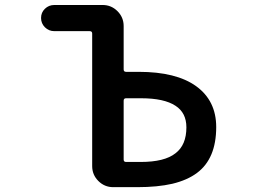

<svg xmlns="http://www.w3.org/2000/svg" viewBox="-20 -775 1040 774"><path d="M436.5 -20.5Q401.4 -20.5 376.5 -45.4Q351.6 -70.3 351.6 -105.5V-639.6Q351.6 -649.4 341.8 -649.4H199.2Q176.8 -649.4 161.1 -665Q145.5 -680.7 145.5 -702.6Q145.5 -724.6 161.1 -739.7Q176.8 -754.9 199.2 -754.9H393.6Q428.7 -754.9 453.6 -730Q478.5 -705.1 478.5 -669.9V-495.1Q478.5 -485.4 488.3 -485.4H539.1Q690.4 -485.4 770.5 -427.7Q851.6 -369.1 851.6 -262.7Q851.6 -135.7 774.4 -78.1Q735.4 -48.8 674.8 -34.2Q615.2 -20.5 533.2 -20.5ZM546.9 -122.1Q643.6 -122.1 687.5 -157.2Q731.4 -190.4 731.4 -261.7Q731.4 -320.3 687.5 -348.6Q641.6 -378.9 548.8 -378.9H488.3Q478.5 -378.9 478.5 -369.1V-131.8Q478.5 -122.1 488.3 -122.1Z"/></svg>

Font: Rounded-X Mgen+ 2m medium
Style: Regular
Weight: 500
Designer: [Source Han Sans]
Ryoko NISHIZUKA  (kana & ideographs); Paul D. Hunt (Latin, Greek & Cyrillic); Wenlong ZHANG  (bopomofo
Version: Version 1.059.20150602